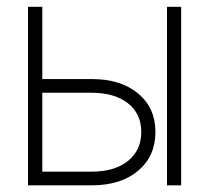

<svg xmlns="http://www.w3.org/2000/svg" viewBox="-20 -556 627 576"><path d="M106.9 -318.8H255.4Q342.3 -318.8 394.3 -275.6Q446.3 -232.4 446.3 -160.2Q446.3 -87.4 394.3 -43.7Q342.3 0 255.4 0H64V-535.6H106.9ZM106.9 -277.8V-41H254.4Q323.7 -41 363.8 -73Q403.8 -105 403.8 -160.2Q403.8 -214.8 363.8 -246.3Q323.7 -277.8 254.4 -277.8ZM481 0V-535.6H523.4V0Z"/></svg>

Font: Inter Display Extra Light
Style: Regular
Weight: 200
Designer: Rasmus Andersson
Foundry: rsms
Version: Version 4.000;git-4fc901f